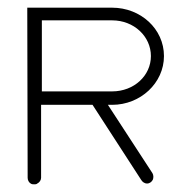

<svg xmlns="http://www.w3.org/2000/svg" viewBox="-20 -478 480 500"><path d="M51 -458 52 -15C52 -9 55 -3 60 0C63 2 66 2 69 2C72 2 75 2 77 0C83 -3 87 -9 87 -15V-205H221L348 -9C351 -4 357 0 363 0C369 0 375 -4 378 -10C380 -15 380 -22 377 -27L261 -205H272C346 -205 407 -262 407 -332C407 -403 346 -458 272 -458ZM89 -425H272C329 -425 373 -383 373 -332C373 -281 329 -240 272 -240H89Z"/></svg>

Font: LetsTrace
Style: basic
Weight: 500
Version: Version 002.000